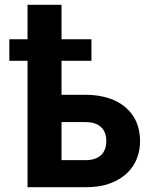

<svg xmlns="http://www.w3.org/2000/svg" viewBox="-20 -782 634 802"><path d="M19 -528H95V0H337C373 0 406 -4 434 -14C508 -39 565 -97 565 -194C565 -222 560 -248 550 -272C518 -345 442 -386 337 -386H237V-528H362V-618H237V-762H95V-618H19ZM237 -113V-272H337C391 -272 424 -246 424 -193C424 -140 392 -113 337 -113Z"/></svg>

Font: Asimov Pro
Style: Bd
Weight: 700
Designer: Google
Version: Version 2.000980; 2014